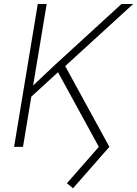

<svg xmlns="http://www.w3.org/2000/svg" viewBox="-20 -748 698 978"><path d="M126.5 -243.7 129.9 -294.4Q163.1 -326.2 194.1 -355.5Q225.1 -384.8 256.3 -414.1Q287.6 -443.4 321.3 -473.6L598.6 -727.5H658.2L301.3 -401.4L294.9 -397.9ZM51.8 0 172.4 -727.5H217.8L175.3 -471.7L146.5 -299.8L142.6 -274.4L97.2 0ZM352.1 210.9 320.8 185.5 483.4 0 268.6 -392.6 304.7 -424.8 537.1 0Z"/></svg>

Font: Inter 20pt ExtraLight
Style: Italic
Weight: 250
Italic angle: -9.3988°
Version: Version 4.001;git-66647c0bb